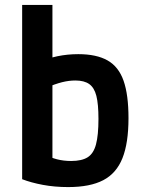

<svg xmlns="http://www.w3.org/2000/svg" viewBox="-20 -750 590 780"><path d="M257 10Q202 10 154 1Q106 -8 70 -22V-730H193V-65L164 -123Q184 -110 211 -103Q238 -96 269 -96Q312 -96 336 -111Q360 -126 370 -163.5Q380 -201 380 -267Q380 -327 371.5 -360.5Q363 -394 342.5 -408.5Q322 -423 286 -423Q260 -423 232 -416Q204 -409 164 -392L135 -495Q172 -513 213 -521.5Q254 -530 298 -530Q372 -530 417 -504.5Q462 -479 482 -422Q502 -365 502 -270Q502 -169 477.5 -107.5Q453 -46 399.5 -18Q346 10 257 10Z"/></svg>

Font: M PLUS Code Latin SemiExpanded SemiBold
Style: Regular
Weight: 600
Width: 6
Designer: Coji Morishita
Foundry: UNDERFOREST DESIGN
Version: Version 1.002; ttfautohint (v1.8.3)